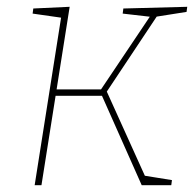

<svg xmlns="http://www.w3.org/2000/svg" viewBox="-20 -545 572 565"><path d="M82 0 161 -501 167 -492 76 -505 78 -520 185 -525 145 -272 141 -282H283L274 -277L425 -502L428 -495L341 -505L343 -520L531 -525L529 -510L434 -495L445 -502L292 -272L290 -285L408 -24L399 -29L486 -15L484 0H397L277 -270L284 -263H137L145 -272L102 0Z"/></svg>

Font: Bitter Thin
Style: Italic
Weight: 100
Italic angle: -9°
Designer: Sol Matas, and Bitter project Authors
Foundry: Sol Matas
Version: Version 2.002